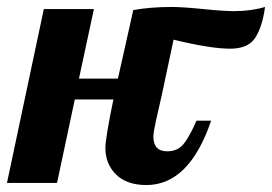

<svg xmlns="http://www.w3.org/2000/svg" viewBox="-58 -526 782 552"><path d="M526 -500C486 -504 455.7 -506 435 -506C395 -506 358.3 -503 325 -497L314 -447L281 -300H169L212 -500H68L-38 0H106L157 -240H268C252.7 -166 245 -119.3 245 -100C245 -70 255.2 -44.8 275.5 -24.5C295.8 -4.2 325 6 363 6C445 6 507 -55.7 549 -179H507C492.3 -145.7 479.3 -122.7 468 -110C456.7 -97.3 441.7 -91 423 -91C396.3 -91 383 -105 383 -133C383 -141 385.3 -155.7 390 -177C394.7 -198.3 400.3 -223.3 407 -252L441 -412C511.7 -394.7 566 -386 604 -386C638 -386 661.8 -396.3 675.5 -417C689.2 -437.7 698.7 -467.3 704 -506C677.3 -498 647.7 -494 615 -494C594.3 -494 564.7 -496 526 -500Z"/></svg>

Font: DonutKreme
Style: Regular
Weight: 400
Designer: Impallari Type
Foundry: Impallari Type
Version: Version 2.100